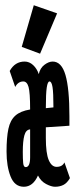

<svg xmlns="http://www.w3.org/2000/svg" viewBox="-20 -702 290 733"><path d="M71 11Q36 11 20.5 -28Q5 -67 5 -123Q5 -177 12 -210Q19 -243 38.5 -260.5Q58 -278 95 -284Q95 -349 89 -370Q83 -391 69 -391Q49 -391 38 -370L17 -431Q37 -467 74 -467Q92 -467 106.5 -453.5Q121 -440 128 -419Q133 -442 149.5 -454.5Q166 -467 181 -467Q215 -467 230 -415.5Q245 -364 245 -258V-222L155 -216V-175Q155 -117 166 -91Q177 -65 196 -65Q218 -65 226 -82L247 -22Q236 -3 222 4Q208 11 190 11Q176 11 156 0.5Q136 -10 125 -32Q106 11 71 11ZM155 -289 184 -292Q184 -348 180.5 -369.5Q177 -391 169 -391Q162 -391 158.5 -368Q155 -345 155 -289ZM78 -64Q95 -64 95 -101.5Q95 -139 95 -208Q79 -207 73 -185Q67 -163 67 -122Q67 -95 68.5 -79.5Q70 -64 78 -64ZM133 -497 63 -523 109 -682 198 -651Z"/></svg>

Font: Inconsolata UltraCondensed Black
Style: Regular
Weight: 900
Width: 1
Monospace: yes
Designer: Raph Levien, Cyreal, Brenton Simpson
Foundry: Raph Levien, Cyreal, Google
Version: Version 3.001; ttfautohint (v1.8.2.53-6de2)